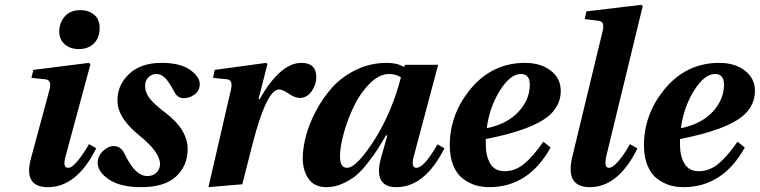

<svg xmlns="http://www.w3.org/2000/svg" viewBox="-20 -762 3142 794"><path d="M225 -632Q225 -667 247.5 -693.5Q270 -720 312 -720Q347 -720 369.5 -701Q392 -682 392 -647Q392 -606 368.5 -582.5Q345 -559 306 -559Q270 -559 247.5 -579Q225 -599 225 -632ZM108 -107 185 -392Q195 -431 168 -434L110 -440L118 -473L348 -502L354 -496L251 -115Q238 -68 262 -68Q278 -68 302 -97.5Q326 -127 348 -166L378 -149Q298 12 178 12Q76 12 108 -107Z M384 -89Q384 -116 405.5 -137Q427 -158 450 -158Q479 -158 494 -128Q520 -75 542.5 -54.5Q565 -34 590 -34Q613 -34 627.5 -48.5Q642 -63 642 -86Q639 -135 556 -202Q469 -272 466 -340Q463 -407 512 -454.5Q561 -502 648 -502Q725 -502 765.5 -473.5Q806 -445 806 -415Q806 -387 785 -371.5Q764 -356 740 -356Q714 -356 701 -382Q680 -422 663.5 -439Q647 -456 627 -456Q607 -456 593 -441.5Q579 -427 580 -404Q581 -377 601 -352.5Q621 -328 665 -295Q756 -226 756 -145Q756 -77 708.5 -32.5Q661 12 564 12Q478 12 431 -19.5Q384 -51 384 -89Z M842 12 935 -391Q944 -431 920 -434L861 -440L868 -473L1081 -502L1086 -497L1049 -352H1054Q1093 -422 1137 -462Q1181 -502 1226 -502Q1288 -502 1288 -443Q1288 -412 1268.5 -384.5Q1249 -357 1220 -357Q1199 -357 1172 -376Q1149 -392 1134 -392Q1088 -392 1037 -213Q1027 -178 1008.5 -104Q990 -30 982 0Z M1232 -108Q1232 -149 1245 -199Q1258 -249 1286.5 -303Q1315 -357 1354.5 -401Q1394 -445 1453 -473.5Q1512 -502 1580 -502Q1623 -502 1651 -485L1655 -494H1792L1691 -115Q1679 -68 1702 -68Q1734 -68 1789 -165L1818 -149Q1737 12 1619 12Q1521 12 1557 -114L1582 -202H1576Q1555 -166 1541 -144Q1527 -122 1501 -88.5Q1475 -55 1452 -36Q1429 -17 1396.5 -2.5Q1364 12 1330 12Q1280 12 1256 -22.5Q1232 -57 1232 -108ZM1386 -115Q1386 -68 1415 -68Q1456 -68 1535 -194Q1603 -306 1638 -442Q1618 -456 1589 -456Q1549 -456 1510 -417.5Q1471 -379 1444.5 -324.5Q1418 -270 1402 -212.5Q1386 -155 1386 -115Z M1840 -161Q1840 -286 1921 -388Q2012 -502 2151 -502Q2216 -502 2257.5 -470Q2299 -438 2299 -386Q2299 -328 2253 -286Q2184 -225 1989 -187V-163Q1989 -117 2007.5 -85.5Q2026 -54 2067 -54Q2110 -54 2147 -84Q2184 -114 2227 -176L2257 -152Q2166 12 2003 12Q1973 12 1946.5 4Q1920 -4 1895 -22.5Q1870 -41 1855 -76.5Q1840 -112 1840 -161ZM1993 -232Q2077 -249 2124 -299.5Q2171 -350 2171 -412Q2171 -456 2134 -456Q2090 -456 2047 -387Q2004 -318 1993 -232Z M2347 -115 2472 -633Q2482 -673 2456 -676L2398 -683L2405 -715L2632 -742L2638 -737L2487 -115Q2477 -68 2498 -68Q2514 -68 2539 -97.5Q2564 -127 2585 -166L2616 -148Q2537 12 2419 12Q2316 12 2347 -115Z M2643 -161Q2643 -286 2724 -388Q2815 -502 2954 -502Q3019 -502 3060.5 -470Q3102 -438 3102 -386Q3102 -328 3056 -286Q2987 -225 2792 -187V-163Q2792 -117 2810.5 -85.5Q2829 -54 2870 -54Q2913 -54 2950 -84Q2987 -114 3030 -176L3060 -152Q2969 12 2806 12Q2776 12 2749.5 4Q2723 -4 2698 -22.5Q2673 -41 2658 -76.5Q2643 -112 2643 -161ZM2796 -232Q2880 -249 2927 -299.5Q2974 -350 2974 -412Q2974 -456 2937 -456Q2893 -456 2850 -387Q2807 -318 2796 -232Z"/></svg>

Font: Lingua Franca
Style: Bold Italic
Weight: 700
Italic angle: -13°
Version: Version 1.19